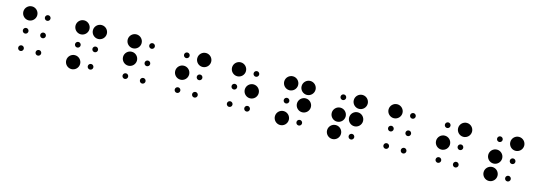

<svg xmlns="http://www.w3.org/2000/svg" viewBox="13 -1633 7475 2666"><g transform="rotate(15 3750.0 -300.0)"><path d="M150 -550C150 -495 195 -450 250 -450C305 -450 350 -495 350 -550C350 -605 305 -650 250 -650C195 -650 150 -605 150 -550ZM210 -300C210 -278 228 -260 250 -260C272 -260 290 -278 290 -300C290 -322 272 -340 250 -340C228 -340 210 -322 210 -300ZM210 -50C210 -28 228 -10 250 -10C272 -10 290 -28 290 -50C290 -72 272 -90 250 -90C228 -90 210 -72 210 -50ZM460 -550C460 -528 478 -510 500 -510C522 -510 540 -528 540 -550C540 -572 522 -590 500 -590C478 -590 460 -572 460 -550ZM460 -300C460 -278 478 -260 500 -260C522 -260 540 -278 540 -300C540 -322 522 -340 500 -340C478 -340 460 -322 460 -300ZM460 -50C460 -28 478 -10 500 -10C522 -10 540 -28 540 -50C540 -72 522 -90 500 -90C478 -90 460 -72 460 -50Z M900 -550C900 -495 945 -450 1000 -450C1055 -450 1100 -495 1100 -550C1100 -605 1055 -650 1000 -650C945 -650 900 -605 900 -550ZM960 -300C960 -278 978 -260 1000 -260C1022 -260 1040 -278 1040 -300C1040 -322 1022 -340 1000 -340C978 -340 960 -322 960 -300ZM900 -50C900 5 945 50 1000 50C1055 50 1100 5 1100 -50C1100 -105 1055 -150 1000 -150C945 -150 900 -105 900 -50ZM1150 -550C1150 -495 1195 -450 1250 -450C1305 -450 1350 -495 1350 -550C1350 -605 1305 -650 1250 -650C1195 -650 1150 -605 1150 -550ZM1210 -300C1210 -278 1228 -260 1250 -260C1272 -260 1290 -278 1290 -300C1290 -322 1272 -340 1250 -340C1228 -340 1210 -322 1210 -300ZM1210 -50C1210 -28 1228 -10 1250 -10C1272 -10 1290 -28 1290 -50C1290 -72 1272 -90 1250 -90C1228 -90 1210 -72 1210 -50Z M1650 -550C1650 -495 1695 -450 1750 -450C1805 -450 1850 -495 1850 -550C1850 -605 1805 -650 1750 -650C1695 -650 1650 -605 1650 -550ZM1650 -300C1650 -245 1695 -200 1750 -200C1805 -200 1850 -245 1850 -300C1850 -355 1805 -400 1750 -400C1695 -400 1650 -355 1650 -300ZM1710 -50C1710 -28 1728 -10 1750 -10C1772 -10 1790 -28 1790 -50C1790 -72 1772 -90 1750 -90C1728 -90 1710 -72 1710 -50ZM1960 -550C1960 -528 1978 -510 2000 -510C2022 -510 2040 -528 2040 -550C2040 -572 2022 -590 2000 -590C1978 -590 1960 -572 1960 -550ZM1960 -300C1960 -278 1978 -260 2000 -260C2022 -260 2040 -278 2040 -300C2040 -322 2022 -340 2000 -340C1978 -340 1960 -322 1960 -300ZM1960 -50C1960 -28 1978 -10 2000 -10C2022 -10 2040 -28 2040 -50C2040 -72 2022 -90 2000 -90C1978 -90 1960 -72 1960 -50Z M2460 -550C2460 -528 2478 -510 2500 -510C2522 -510 2540 -528 2540 -550C2540 -572 2522 -590 2500 -590C2478 -590 2460 -572 2460 -550ZM2400 -300C2400 -245 2445 -200 2500 -200C2555 -200 2600 -245 2600 -300C2600 -355 2555 -400 2500 -400C2445 -400 2400 -355 2400 -300ZM2460 -50C2460 -28 2478 -10 2500 -10C2522 -10 2540 -28 2540 -50C2540 -72 2522 -90 2500 -90C2478 -90 2460 -72 2460 -50ZM2650 -550C2650 -495 2695 -450 2750 -450C2805 -450 2850 -495 2850 -550C2850 -605 2805 -650 2750 -650C2695 -650 2650 -605 2650 -550ZM2710 -300C2710 -278 2728 -260 2750 -260C2772 -260 2790 -278 2790 -300C2790 -322 2772 -340 2750 -340C2728 -340 2710 -322 2710 -300ZM2710 -50C2710 -28 2728 -10 2750 -10C2772 -10 2790 -28 2790 -50C2790 -72 2772 -90 2750 -90C2728 -90 2710 -72 2710 -50Z M3150 -550C3150 -495 3195 -450 3250 -450C3305 -450 3350 -495 3350 -550C3350 -605 3305 -650 3250 -650C3195 -650 3150 -605 3150 -550ZM3210 -300C3210 -278 3228 -260 3250 -260C3272 -260 3290 -278 3290 -300C3290 -322 3272 -340 3250 -340C3228 -340 3210 -322 3210 -300ZM3210 -50C3210 -28 3228 -10 3250 -10C3272 -10 3290 -28 3290 -50C3290 -72 3272 -90 3250 -90C3228 -90 3210 -72 3210 -50ZM3460 -550C3460 -528 3478 -510 3500 -510C3522 -510 3540 -528 3540 -550C3540 -572 3522 -590 3500 -590C3478 -590 3460 -572 3460 -550ZM3400 -300C3400 -245 3445 -200 3500 -200C3555 -200 3600 -245 3600 -300C3600 -355 3555 -400 3500 -400C3445 -400 3400 -355 3400 -300ZM3460 -50C3460 -28 3478 -10 3500 -10C3522 -10 3540 -28 3540 -50C3540 -72 3522 -90 3500 -90C3478 -90 3460 -72 3460 -50Z M3900 -550C3900 -495 3945 -450 4000 -450C4055 -450 4100 -495 4100 -550C4100 -605 4055 -650 4000 -650C3945 -650 3900 -605 3900 -550ZM3960 -300C3960 -278 3978 -260 4000 -260C4022 -260 4040 -278 4040 -300C4040 -322 4022 -340 4000 -340C3978 -340 3960 -322 3960 -300ZM3900 -50C3900 5 3945 50 4000 50C4055 50 4100 5 4100 -50C4100 -105 4055 -150 4000 -150C3945 -150 3900 -105 3900 -50ZM4150 -550C4150 -495 4195 -450 4250 -450C4305 -450 4350 -495 4350 -550C4350 -605 4305 -650 4250 -650C4195 -650 4150 -605 4150 -550ZM4150 -300C4150 -245 4195 -200 4250 -200C4305 -200 4350 -245 4350 -300C4350 -355 4305 -400 4250 -400C4195 -400 4150 -355 4150 -300ZM4210 -50C4210 -28 4228 -10 4250 -10C4272 -10 4290 -28 4290 -50C4290 -72 4272 -90 4250 -90C4228 -90 4210 -72 4210 -50Z M4710 -550C4710 -528 4728 -510 4750 -510C4772 -510 4790 -528 4790 -550C4790 -572 4772 -590 4750 -590C4728 -590 4710 -572 4710 -550ZM4650 -300C4650 -245 4695 -200 4750 -200C4805 -200 4850 -245 4850 -300C4850 -355 4805 -400 4750 -400C4695 -400 4650 -355 4650 -300ZM4650 -50C4650 5 4695 50 4750 50C4805 50 4850 5 4850 -50C4850 -105 4805 -150 4750 -150C4695 -150 4650 -105 4650 -50ZM4900 -550C4900 -495 4945 -450 5000 -450C5055 -450 5100 -495 5100 -550C5100 -605 5055 -650 5000 -650C4945 -650 4900 -605 4900 -550ZM4900 -300C4900 -245 4945 -200 5000 -200C5055 -200 5100 -245 5100 -300C5100 -355 5055 -400 5000 -400C4945 -400 4900 -355 4900 -300ZM4960 -50C4960 -28 4978 -10 5000 -10C5022 -10 5040 -28 5040 -50C5040 -72 5022 -90 5000 -90C4978 -90 4960 -72 4960 -50Z M5400 -550C5400 -495 5445 -450 5500 -450C5555 -450 5600 -495 5600 -550C5600 -605 5555 -650 5500 -650C5445 -650 5400 -605 5400 -550ZM5460 -300C5460 -278 5478 -260 5500 -260C5522 -260 5540 -278 5540 -300C5540 -322 5522 -340 5500 -340C5478 -340 5460 -322 5460 -300ZM5460 -50C5460 -28 5478 -10 5500 -10C5522 -10 5540 -28 5540 -50C5540 -72 5522 -90 5500 -90C5478 -90 5460 -72 5460 -50ZM5710 -550C5710 -528 5728 -510 5750 -510C5772 -510 5790 -528 5790 -550C5790 -572 5772 -590 5750 -590C5728 -590 5710 -572 5710 -550ZM5710 -300C5710 -278 5728 -260 5750 -260C5772 -260 5790 -278 5790 -300C5790 -322 5772 -340 5750 -340C5728 -340 5710 -322 5710 -300ZM5710 -50C5710 -28 5728 -10 5750 -10C5772 -10 5790 -28 5790 -50C5790 -72 5772 -90 5750 -90C5728 -90 5710 -72 5710 -50Z M6210 -550C6210 -528 6228 -510 6250 -510C6272 -510 6290 -528 6290 -550C6290 -572 6272 -590 6250 -590C6228 -590 6210 -572 6210 -550ZM6150 -300C6150 -245 6195 -200 6250 -200C6305 -200 6350 -245 6350 -300C6350 -355 6305 -400 6250 -400C6195 -400 6150 -355 6150 -300ZM6210 -50C6210 -28 6228 -10 6250 -10C6272 -10 6290 -28 6290 -50C6290 -72 6272 -90 6250 -90C6228 -90 6210 -72 6210 -50ZM6400 -550C6400 -495 6445 -450 6500 -450C6555 -450 6600 -495 6600 -550C6600 -605 6555 -650 6500 -650C6445 -650 6400 -605 6400 -550ZM6460 -300C6460 -278 6478 -260 6500 -260C6522 -260 6540 -278 6540 -300C6540 -322 6522 -340 6500 -340C6478 -340 6460 -322 6460 -300ZM6460 -50C6460 -28 6478 -10 6500 -10C6522 -10 6540 -28 6540 -50C6540 -72 6522 -90 6500 -90C6478 -90 6460 -72 6460 -50Z M6960 -550C6960 -528 6978 -510 7000 -510C7022 -510 7040 -528 7040 -550C7040 -572 7022 -590 7000 -590C6978 -590 6960 -572 6960 -550ZM6900 -300C6900 -245 6945 -200 7000 -200C7055 -200 7100 -245 7100 -300C7100 -355 7055 -400 7000 -400C6945 -400 6900 -355 6900 -300ZM6900 -50C6900 5 6945 50 7000 50C7055 50 7100 5 7100 -50C7100 -105 7055 -150 7000 -150C6945 -150 6900 -105 6900 -50ZM7150 -550C7150 -495 7195 -450 7250 -450C7305 -450 7350 -495 7350 -550C7350 -605 7305 -650 7250 -650C7195 -650 7150 -605 7150 -550ZM7210 -300C7210 -278 7228 -260 7250 -260C7272 -260 7290 -278 7290 -300C7290 -322 7272 -340 7250 -340C7228 -340 7210 -322 7210 -300ZM7210 -50C7210 -28 7228 -10 7250 -10C7272 -10 7290 -28 7290 -50C7290 -72 7272 -90 7250 -90C7228 -90 7210 -72 7210 -50Z"/></g></svg>

Font: APH Braille Shadows
Style: Regular
Weight: 400
Designer: M R Gray
Version: Version 1.1